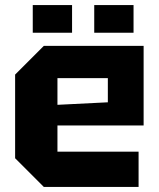

<svg xmlns="http://www.w3.org/2000/svg" viewBox="-20 -742 630 762"><path d="M40 -114V-446L154 -560H550V-244H208V-140H530V0H154ZM208 -326 408 -336V-432H208ZM110 -612V-722H266V-612ZM354 -612V-722H510V-612Z"/></svg>

Font: Tektur
Style: Bold
Weight: 700
Designer: Adam Jagosz
Foundry: Adam Jagosz
Version: Version 1.005;gftools[0.9.30]